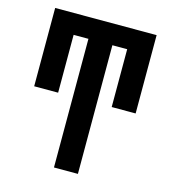

<svg xmlns="http://www.w3.org/2000/svg" viewBox="-109 -825 819 914"><g transform="rotate(15 300.0 -367.5)"><path d="M241 0V-634H168V-349H50V-735H550V-349H432V-634H359V0Z"/></g></svg>

Font: Iosevka Custom Extended
Style: Bold
Weight: 700
Width: 7
Monospace: yes
Designer: Belleve Invis
Foundry: Belleve Invis
Version: Version 11.2.4; ttfautohint (v1.8.4)